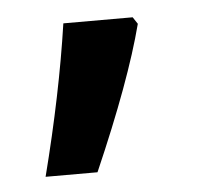

<svg xmlns="http://www.w3.org/2000/svg" viewBox="-32 -149 331 311"><g transform="rotate(-5 133.5 6.5)"><path d="M201.2 -105Q177.7 -14.2 115.2 128.9H30.8Q64.5 -2.9 81.1 -116.2H193.8Z"/></g></svg>

Font: f0_21440          
Style: Regular
Weight: 600
Foundry: Ascender Corporation
Version: Version 1.10